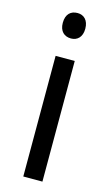

<svg xmlns="http://www.w3.org/2000/svg" viewBox="-116 -847 473 824"><g transform="rotate(15 120.5 -435.0)"><path d="M122 -804C92 -804 71 -786 71 -747C71 -710 92 -691 122 -691C150 -691 171 -710 171 -747C171 -785 150 -804 122 -804ZM163 -602H78V-66H163Z"/></g></svg>

Font: Noto Sans Malayalam UI SemiCondensed
Style: Regular
Weight: 400
Width: 4
Designer: Jelle Bosma - Monotype Design Team
Foundry: Monotype Imaging Inc.
Version: Version 2.104